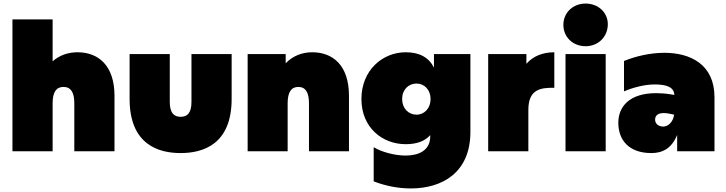

<svg xmlns="http://www.w3.org/2000/svg" viewBox="-20 -851 4084 1080"><path d="M50 0H276V-270C276 -332 296 -362 337 -362C379 -362 398 -331 398 -270V0H624V-312C624 -484 532 -557 416 -557C363 -557 314 -540 276 -506V-742H50Z M996 10C1120 10 1283 -37 1283 -295V-547H1057V-278C1057 -216 1034 -194 996 -194C958 -194 935 -216 935 -278V-547H709V-295C709 -37 872 10 996 10Z M1736 -557C1680 -557 1627 -537 1587 -495V-547H1373V0H1598V-270C1598 -332 1618 -362 1658 -362C1699 -362 1718 -331 1718 -270V0H1943V-312C1943 -484 1852 -557 1736 -557Z M2082 -23V169C2148 195 2221 209 2291 209C2466 209 2626 121 2626 -109V-547H2421V-471C2391 -529 2339 -557 2262 -557C2132 -557 2013 -456 2013 -294C2013 -132 2132 -40 2262 -40C2323 -40 2369 -56 2400 -91V-84C2400 -4 2335 24 2261 24C2196 24 2123 2 2082 -23ZM2323 -206C2278 -206 2242 -241 2242 -294C2242 -347 2278 -381 2323 -381C2367 -381 2402 -346 2402 -294C2402 -242 2367 -206 2323 -206Z M2726 0H2952V-233C2952 -346 3017 -359 3098 -357V-557C3033 -557 2978 -535 2941 -492V-547H2726Z M3161 0H3387V-547H3161ZM3274 -591C3345 -591 3399 -644 3399 -715C3399 -781 3345 -831 3274 -831C3203 -831 3149 -780 3149 -711C3149 -642 3203 -591 3274 -591Z M3789 0H3999V-304C3999 -490 3862 -554 3717 -554C3638 -554 3556 -535 3490 -508V-337C3539 -358 3604 -376 3663 -376C3724 -376 3772 -363 3773 -317L3755 -320C3724 -325 3696 -327 3671 -327C3520 -327 3458 -251 3458 -160C3458 -66 3515 10 3644 10C3707 10 3758 -16 3789 -92ZM3665 -178C3665 -198 3677 -215 3714 -215C3723 -215 3735 -214 3748 -211L3772 -206C3766 -163 3737 -139 3711 -139C3684 -139 3665 -155 3665 -178Z"/></svg>

Font: Chess Sans Black
Style: Regular
Weight: 900
Designer: Wolf Bōese
Foundry: Wolf Bōese
Version: Version 7.223;Glyphs 3.3 (3306)